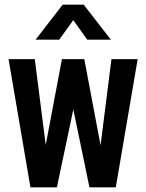

<svg xmlns="http://www.w3.org/2000/svg" viewBox="-20 -800 624 820"><path d="M110 0 16.5 -547.5H128.5L182 -128.5L165.5 -129L244.5 -547.5H340L419 -129L403 -128.5L456 -547.5H568L474.5 0H362L282.5 -384H304L223 0ZM132 -630.5 247.5 -780H337.5L453.5 -630.5H352.5L293 -714L233 -630.5Z"/></svg>

Font: Mohave SemiBold
Style: Regular
Weight: 600
Designer: Gumpita Rahayu
Foundry: Tokotype
Version: Version 2.003